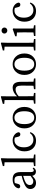

<svg xmlns="http://www.w3.org/2000/svg" viewBox="1798 -2648 864 4501"><g transform="rotate(-90 2230.5 -398.0)"><path d="M195 14Q132 14 93 -20Q50 -56 50 -120Q50 -173 87 -209Q128 -249 231 -286Q282 -305 357 -322V-356Q357 -435 332 -465Q309 -492 252 -492Q225 -492 190 -483L169 -408Q156 -357 114 -357Q70 -357 65 -399Q79 -462 135.5 -498Q192 -534 277 -534Q365 -534 405 -491Q447 -446 447 -346V-108Q447 -38 487 -38Q509 -38 531 -65L551 -44Q517 12 457 12Q417 12 391.5 -11Q366 -34 359 -74Q310 -25 279 -8Q241 14 195 14ZM232 -50Q260 -50 286 -64Q309 -76 357 -114V-288Q305 -273 256 -255Q190 -230 164 -196Q143 -170 143 -135Q143 -93 168 -70Q192 -50 232 -50Z M588 0V-34L675 -46Q677 -166 677 -230V-723L588 -731V-764L757 -810L772 -802L767 -646V-230Q767 -166 769 -46L857 -34V0Z M1180 14Q1068 14 1000.5 -59.5Q933 -133 933 -258Q933 -383 1011 -461Q1084 -534 1189 -534Q1262 -534 1316 -494.5Q1370 -455 1381 -394Q1372 -354 1333 -354Q1285 -354 1275 -405L1254 -482Q1224 -492 1195 -492Q1119 -492 1074 -433Q1027 -373 1027 -268Q1027 -165 1078 -105Q1127 -47 1208 -47Q1255 -47 1295 -69Q1335 -91 1361 -130L1383 -120Q1333 14 1180 14Z M1548 -55Q1471 -130 1471 -258.5Q1471 -387 1549 -464Q1619 -534 1722 -534Q1825 -534 1896 -464Q1974 -387 1974 -258Q1974 -129 1896 -54Q1825 14 1721.5 14Q1618 14 1548 -55ZM1833 -86Q1873 -146 1873 -258Q1873 -371 1833.5 -431.5Q1794 -492 1722 -492Q1650 -492 1610.5 -431.5Q1571 -371 1571 -258Q1571 -146 1610 -87Q1649 -28 1721.5 -28Q1794 -28 1833 -86Z M2050 0V-34L2132 -46Q2134 -158 2134 -230V-723L2045 -731V-764L2211 -810L2225 -802L2222 -646V-431Q2264 -478 2316 -506Q2370 -534 2422 -534Q2493 -534 2527 -488Q2563 -439 2563 -334V-230Q2563 -156 2565 -46L2641 -34V0H2389V-34L2471 -46Q2473 -156 2473 -230V-332Q2473 -406 2450 -436Q2429 -465 2381 -465Q2304 -465 2224 -392V-230Q2224 -158 2226 -46L2302 -34V0Z M2801 -55Q2724 -130 2724 -258.5Q2724 -387 2802 -464Q2872 -534 2975 -534Q3078 -534 3149 -464Q3227 -387 3227 -258Q3227 -129 3149 -54Q3078 14 2974.5 14Q2871 14 2801 -55ZM3086 -86Q3126 -146 3126 -258Q3126 -371 3086.5 -431.5Q3047 -492 2975 -492Q2903 -492 2863.5 -431.5Q2824 -371 2824 -258Q2824 -146 2863 -87Q2902 -28 2974.5 -28Q3047 -28 3086 -86Z M3298 0V-34L3385 -46Q3387 -166 3387 -230V-723L3298 -731V-764L3467 -810L3482 -802L3477 -646V-230Q3477 -166 3479 -46L3567 -34V0Z M3636 0V-34L3720 -46Q3722 -158 3722 -230V-288Q3722 -361 3719 -433L3630 -441V-474L3798 -533L3813 -523L3811 -377V-230Q3811 -158 3813 -46L3888 -34V0ZM3765 -659Q3735 -659 3714.5 -678.5Q3694 -698 3694 -727.5Q3694 -757 3714.5 -775.5Q3735 -794 3765 -794Q3794 -794 3814.5 -775Q3835 -756 3835 -727Q3835 -698 3814.5 -678.5Q3794 -659 3765 -659Z M4219 14Q4107 14 4039.5 -59.5Q3972 -133 3972 -258Q3972 -383 4050 -461Q4123 -534 4228 -534Q4301 -534 4355 -494.5Q4409 -455 4420 -394Q4411 -354 4372 -354Q4324 -354 4314 -405L4293 -482Q4263 -492 4234 -492Q4158 -492 4113 -433Q4066 -373 4066 -268Q4066 -165 4117 -105Q4166 -47 4247 -47Q4294 -47 4334 -69Q4374 -91 4400 -130L4422 -120Q4372 14 4219 14Z"/></g></svg>

Font: GenRyuMin TW M
Style: Regular
Weight: 500
Version: Version 1.501;PS 1;hotconv 16.6.51;makeotf.lib2.5.65220